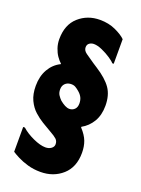

<svg xmlns="http://www.w3.org/2000/svg" viewBox="-138 -775 620 844"><g transform="rotate(20 172.0 -353.0)"><path d="M40 -571Q40 -550 46.5 -530.5Q53 -511 63 -496.5Q73 -482 84 -472V-470Q51 -454 32 -421Q13 -388 13 -343Q13 -304 26 -276.5Q39 -249 59 -231Q79 -213 99 -201L143 -175Q163 -164 173 -155Q183 -146 183 -131Q183 -119 172 -111Q161 -103 145 -103Q121 -103 87 -118.5Q53 -134 31 -154H23V-38Q33 -31 53.5 -20.5Q74 -10 101.5 -2Q129 6 161 6Q222 6 263.5 -31Q305 -68 305 -135Q305 -165 296 -189Q287 -213 263 -239V-242Q294 -259 312.5 -290Q331 -321 331 -365Q331 -414 309 -446Q287 -478 237 -510L217 -523Q192 -540 176.5 -551Q161 -562 161 -577Q161 -590 170 -596.5Q179 -603 191 -603Q208 -603 230.5 -593Q253 -583 271.5 -570.5Q290 -558 295 -551H302V-666Q286 -682 253.5 -697Q221 -712 180 -712Q122 -712 81 -675.5Q40 -639 40 -571ZM196 -385Q208 -375 214 -363Q220 -351 220 -335Q220 -317 210 -307.5Q200 -298 186 -298Q176 -298 164.5 -304Q153 -310 141 -320Q133 -328 126 -338.5Q119 -349 119 -365Q119 -382 129 -392Q139 -402 154 -403Q168 -404 177.5 -398.5Q187 -393 196 -385Z"/></g></svg>

Font: Phudu Light ExtraBold
Style: Regular
Weight: 800
Version: Version 1.005;gftools[0.9.23]